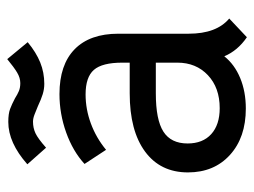

<svg xmlns="http://www.w3.org/2000/svg" viewBox="-108 -598 719 544"><g transform="rotate(-90 252.0 -326.5)"><path d="M364 -51Q341 -22 302.5 -6Q264 10 216 10Q134 10 84.5 -35Q35 -80 35 -154Q35 -232 94 -275.5Q153 -319 259 -319H346V-340Q346 -397 325.5 -420.5Q305 -444 256 -444Q214 -444 173.5 -429Q133 -414 99 -386L59 -447Q95 -480 148 -499Q201 -518 257 -518Q340 -518 384 -475Q428 -432 428 -351V-152Q428 -73 471 -37L418 13Q380 -13 364 -51ZM346 -184V-245H259Q184 -245 150.5 -223.5Q117 -202 117 -155Q117 -112 143.5 -88Q170 -64 217 -64Q275 -64 310.5 -97.5Q346 -131 346 -184ZM178 -663Q201 -663 214.5 -658Q228 -653 245 -644Q256 -637 265.5 -633Q275 -629 288 -629Q303 -629 318 -638Q333 -647 356 -666L404 -608Q375 -584 346.5 -572.5Q318 -561 286 -561Q271 -561 256.5 -565.5Q242 -570 223 -579Q211 -584 199.5 -588.5Q188 -593 179 -593Q161 -593 146 -586Q131 -579 105 -556L58 -609Q119 -663 178 -663Z"/></g></svg>

Font: Bellota Text
Style: Bold
Weight: 700
Designer: Kemie Guaida
Foundry: Kemie Guaida
Version: Version 4.001